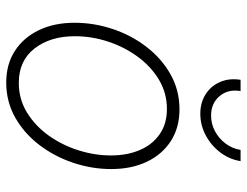

<svg xmlns="http://www.w3.org/2000/svg" viewBox="-109 -683 804 626"><g transform="rotate(90 293.0 -370.0)"><path d="M249 11.7Q189.5 11.7 145.8 -16.6Q102.1 -44.9 78.1 -95.2Q54.2 -145.5 54.2 -210.9Q54.2 -274.4 74.5 -335.2Q94.7 -396 132.6 -445.3Q170.4 -494.6 222.2 -523.9Q273.9 -553.2 336.9 -553.2Q396 -553.2 439.7 -525.1Q483.4 -497.1 507.3 -447Q531.2 -397 531.2 -330.6Q531.2 -267.6 510.7 -206.5Q490.2 -145.5 452.6 -96.2Q415 -46.9 363.3 -17.6Q311.5 11.7 249 11.7ZM250 -29.3Q303.7 -29.3 347.2 -56.2Q390.6 -83 421.9 -126.7Q453.1 -170.4 470 -223.6Q486.8 -276.9 486.8 -329.6Q486.8 -382.8 469.2 -423.8Q451.7 -464.8 417.7 -488.5Q383.8 -512.2 335.4 -512.2Q283.7 -512.2 240.5 -486.6Q197.3 -460.9 165.3 -417.5Q133.3 -374 115.7 -320.6Q98.1 -267.1 98.1 -211.9Q98.1 -132.3 137.9 -80.8Q177.7 -29.3 250 -29.3ZM350.6 -621.1Q314 -621.1 286.9 -638.7Q259.8 -656.2 247.1 -686Q234.4 -715.8 240.2 -752.4H276.9Q270 -711.4 293.5 -683.8Q316.9 -656.2 356.9 -656.2Q383.8 -656.2 407.7 -668.9Q431.6 -681.6 448 -703.4Q464.4 -725.1 468.8 -752.4H505.4Q499.5 -715.8 476.8 -686Q454.1 -656.2 421.1 -638.7Q388.2 -621.1 350.6 -621.1Z"/></g></svg>

Font: Inter ExtraLight
Style: Italic
Weight: 250
Italic angle: -9.3988°
Designer: Rasmus Andersson
Foundry: rsms
Version: Version 4.001;git-66647c0bb